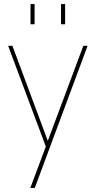

<svg xmlns="http://www.w3.org/2000/svg" viewBox="-20 -710 470 943"><path d="M149.9 -689.9V-590.8H129.9V-689.9ZM299.8 -689.9V-590.8H279.8V-689.9ZM389.2 -484.9H410.2L150.9 212.9H128.9L205.1 9.8L20 -484.9H41L214.8 -18.1Z"/></svg>

Font: Genome Thin
Style: Regular
Weight: 250
Designer: Alfredo Marco Pradil
Version: Version 1.001